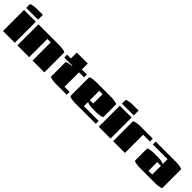

<svg xmlns="http://www.w3.org/2000/svg" viewBox="294 -1943 3220 3220"><g transform="rotate(45 1904.5 -332.5)"><path d="M311 -550H31V-631Q31 -642 49 -648.5Q67 -655 92.5 -658.5Q118 -662 140.5 -663.5Q163 -665 171 -665H311ZM30 -500H310V0H30Z M651 0H371V-500H871Q879 -500 901.5 -498.5Q924 -497 949.5 -493.5Q975 -490 993 -483.5Q1011 -477 1011 -466V0H731V-432H651Z M1071 -412V-480H1161V-620H1421V-480H1541V-412H1421V-68H1541V0H1281Q1273 0 1250.5 -1.5Q1228 -3 1202.5 -6.5Q1177 -10 1159 -17Q1141 -24 1141 -34V-369Q1141 -378 1154.5 -384Q1168 -390 1188 -393.5Q1208 -397 1228.5 -399Q1249 -401 1264 -402V-412Z M2231 -68V0H1741Q1733 0 1710.5 -1.5Q1688 -3 1662.5 -6.5Q1637 -10 1619 -17Q1601 -24 1601 -34V-466Q1601 -477 1619 -483.5Q1637 -490 1662.5 -493.5Q1688 -497 1710.5 -498.5Q1733 -500 1741 -500H2101Q2109 -500 2131.5 -498.5Q2154 -497 2179.5 -493.5Q2205 -490 2223 -483.5Q2241 -477 2241 -466V-176Q2241 -166 2223 -159Q2205 -152 2179.5 -148.5Q2154 -145 2131.5 -143.5Q2109 -142 2101 -142H2020Q2010 -142 1989 -143Q1968 -144 1945 -147.5Q1922 -151 1904 -157Q1886 -163 1881 -172V-68ZM1881 -210H1961V-432H1881Z M2582 -550H2302V-631Q2302 -642 2320 -648.5Q2338 -655 2363.5 -658.5Q2389 -662 2411.5 -663.5Q2434 -665 2442 -665H2582ZM2301 -500H2581V0H2301Z M2922 0H2642V-466Q2642 -477 2660 -483.5Q2678 -490 2703.5 -493.5Q2729 -497 2751.5 -498.5Q2774 -500 2782 -500H3083V-432H2922Z M3152 -432V-500H3642Q3650 -500 3672.5 -498.5Q3695 -497 3720.5 -493.5Q3746 -490 3764 -483.5Q3782 -477 3782 -466V-34Q3782 -24 3764 -17Q3746 -10 3720.5 -6.5Q3695 -3 3672.5 -1.5Q3650 0 3642 0H3273Q3265 0 3242.5 -1.5Q3220 -3 3194.5 -6.5Q3169 -10 3151 -17Q3133 -24 3133 -34V-309Q3133 -320 3151 -326.5Q3169 -333 3194.5 -336.5Q3220 -340 3242.5 -341.5Q3265 -343 3273 -343H3362Q3373 -343 3393.5 -342Q3414 -341 3437 -337.5Q3460 -334 3478 -328Q3496 -322 3501 -313Q3502 -312 3502 -309V-432ZM3502 -275H3413V-68H3502Z"/></g></svg>

Font: Gajraj One
Style: Regular
Weight: 400
Designer: Saurabh Sharma
Foundry: Saurabh Sharma
Version: Version 1.000